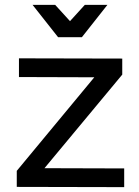

<svg xmlns="http://www.w3.org/2000/svg" viewBox="-20 -769 571 790"><path d="M317 -616H219L114 -749H207L268 -682L329 -749H422ZM163 -77 491 -76V1L49 0V-66L368 -451L58 -452V-529L483 -528V-462Z"/></svg>

Font: Montserrat arm
Style: Regular
Weight: 400
Designer: Julieta Ulanovsky
Foundry: Julieta Ulanovsky
Version: Version 6.000;PS 006.000;hotconv 1.0.88;makeotf.lib2.5.64775